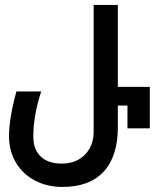

<svg xmlns="http://www.w3.org/2000/svg" viewBox="-20 -745 640 778"><path d="M457.5 -725V-393H587V-225H496.5V-317.5H457.5V-229.5Q457.5 -111.5 400 -49.5Q342.5 12.5 233.5 12.5Q170.5 12.5 121 -13.8Q71.5 -40 44 -87Q16.5 -134 16.5 -194Q16.5 -225.5 23 -268.2Q29.5 -311 46.5 -374.5H147Q115 -277 115 -192Q115 -139 145.2 -110.5Q175.5 -82 231 -82Q269 -82 298 -98.2Q327 -114.5 343.2 -143.5Q359.5 -172.5 359.5 -210.5V-725Z"/></svg>

Font: JuliaMono
Style: Bold
Weight: 700
Monospace: yes
Designer: cormullion
Foundry: corm
Version: Version 0.055; ttfautohint (v1.8.4)